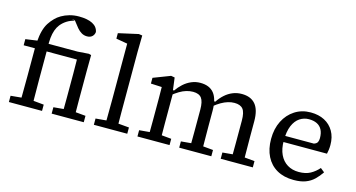

<svg xmlns="http://www.w3.org/2000/svg" viewBox="-80 -1077 2632 1421"><g transform="rotate(15 1235.5 -367.0)"><path d="M40 0V-48L146 -58H190L294 -48V0ZM121 0Q122 -36 122 -72Q122 -108 122.5 -144Q123 -180 123 -215V-434H37V-481L150 -497L125 -481Q129 -534 139 -570Q149 -606 165.5 -631.5Q182 -657 203 -678Q220 -696 246.5 -711.5Q273 -727 306.5 -736.5Q340 -746 378 -746Q444 -746 482.5 -726Q521 -706 528 -667Q526 -646 511.5 -632.5Q497 -619 472 -619Q449 -619 430 -630Q411 -641 395 -660L354 -712H368H331L358 -708Q325 -701 298 -684Q271 -667 252 -643Q237 -624 227.5 -597.5Q218 -571 214.5 -537Q211 -503 213 -458V-215Q213 -180 213.5 -144Q214 -108 214 -72Q214 -36 215 0ZM368 1V-48L479 -58H506L614 -48V1ZM445 1Q445 -30 445.5 -67Q446 -104 446 -142.5Q446 -181 446 -214V-268Q446 -300 446 -328Q446 -356 445.5 -382Q445 -408 445 -434H172V-492H435L519 -498L538 -493L537 -371V-214Q537 -181 537 -142.5Q537 -104 537.5 -67Q538 -30 538 1Z M691 0V-48L805 -58H832L947 -48V0ZM772 0Q773 -36 773 -72Q773 -108 773.5 -144Q774 -180 774 -215V-644L687 -659V-701L839 -735L866 -731L864 -604V-215Q864 -180 864 -144Q864 -108 864.5 -72Q865 -36 865 0Z M1025 0V-48L1138 -58H1165L1271 -48V0ZM1104 0Q1104 -30 1104.5 -67Q1105 -104 1105 -143Q1105 -182 1105 -215V-267Q1105 -293 1105 -315Q1105 -337 1104.5 -357.5Q1104 -378 1104 -400L1020 -404V-448L1150 -498L1178 -493L1192 -385L1196 -384V-215Q1196 -182 1196 -143Q1196 -104 1196.5 -67Q1197 -30 1197 0ZM1345 0V-48L1456 -58H1483L1591 -48V0ZM1422 0Q1422 -30 1422.5 -67Q1423 -104 1423 -142.5Q1423 -181 1423 -215V-312Q1423 -374 1403.5 -400Q1384 -426 1338 -426Q1313 -426 1287.5 -418.5Q1262 -411 1236 -395.5Q1210 -380 1183 -358L1175 -399H1199Q1219 -428 1245.5 -452Q1272 -476 1304.5 -490Q1337 -504 1373 -504Q1444 -504 1478.5 -460.5Q1513 -417 1513 -328V-215Q1513 -181 1513.5 -142.5Q1514 -104 1514 -67Q1514 -30 1515 0ZM1663 0V-48L1774 -58H1801L1909 -48V0ZM1740 0Q1740 -30 1740.5 -67Q1741 -104 1741 -142.5Q1741 -181 1741 -215V-313Q1741 -376 1721 -401Q1701 -426 1655 -426Q1631 -426 1606 -418.5Q1581 -411 1555 -396Q1529 -381 1501 -358L1491 -398H1515Q1536 -430 1563 -454Q1590 -478 1622 -491Q1654 -504 1691 -504Q1760 -504 1795.5 -462Q1831 -420 1831 -333V-215Q1831 -181 1831.5 -142.5Q1832 -104 1832 -67Q1832 -30 1833 0Z M2224 12Q2149 12 2095.5 -18.5Q2042 -49 2013.5 -105.5Q1985 -162 1985 -239Q1985 -317 2015 -376.5Q2045 -436 2098 -470Q2151 -504 2219 -504Q2280 -504 2325 -480.5Q2370 -457 2395.5 -413Q2421 -369 2421 -308Q2421 -289 2418.5 -270.5Q2416 -252 2413 -240H2038V-287H2300Q2321 -294 2327 -307Q2333 -320 2333 -337Q2333 -376 2319.5 -401.5Q2306 -427 2280.5 -439.5Q2255 -452 2219 -452Q2181 -452 2149 -431Q2117 -410 2098 -365.5Q2079 -321 2079 -249Q2079 -188 2099.5 -144.5Q2120 -101 2157.5 -78Q2195 -55 2245 -55Q2298 -55 2333.5 -74.5Q2369 -94 2397 -126L2428 -101Q2406 -68 2379 -42Q2352 -16 2315 -2Q2278 12 2224 12Z"/></g></svg>

Font: Source Serif 4
Style: Regular
Weight: 400
Designer: Frank Grießhammer
Foundry: Adobe Systems Incorporated
Version: Version 4.004;hotconv 1.0.116;makeotfexe 2.5.65601